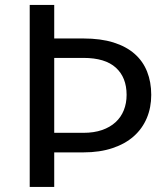

<svg xmlns="http://www.w3.org/2000/svg" viewBox="-20 -736 651 756"><path d="M193.5 -136V0H97V-716.5H193.5V-584.5H308.5Q376.5 -584.5 426.8 -568.8Q477 -553 510 -524Q543 -495 559.2 -454Q575.5 -413 575.5 -362.5Q575.5 -312.5 558 -271Q540.5 -229.5 506.8 -199.5Q473 -169.5 423 -152.8Q373 -136 308.5 -136ZM193.5 -213H308.5Q350 -213 381.8 -224Q413.5 -235 435 -254.8Q456.5 -274.5 467.5 -302Q478.5 -329.5 478.5 -362.5Q478.5 -431 436.2 -469.5Q394 -508 308.5 -508H193.5Z"/></svg>

Font: LatoHex
Style: Regular
Weight: 400
Designer: Lukasz Dziedzic
Foundry: tyPoland Lukasz Dziedzic
Version: Version 1.104; Western+Polish opensource